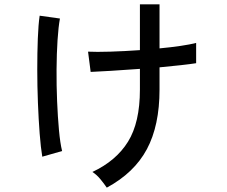

<svg xmlns="http://www.w3.org/2000/svg" viewBox="-20 -809 1040 881"><path d="M470 52Q457 33 440.5 13Q424 -7 404 -20Q513 -71 567.5 -159Q622 -247 622 -398V-493Q552 -488 489.5 -484Q427 -480 396 -479L384 -572Q421 -570 486 -572Q551 -574 622 -579V-789H712V-587Q765 -592 809 -598.5Q853 -605 880 -612V-519Q855 -515 810 -510Q765 -505 712 -500V-398Q712 -233 654 -124.5Q596 -16 470 52ZM174 -90Q167 -131 162 -196Q157 -261 154 -337.5Q151 -414 151 -490.5Q151 -567 153.5 -632Q156 -697 162 -737L255 -724Q248 -686 244 -624.5Q240 -563 239.5 -490Q239 -417 242 -345Q245 -273 250.5 -212.5Q256 -152 265 -116Z"/></svg>

Font: Zen Kaku Gothic New Medium
Style: Regular
Weight: 500
Designer: Yoshimichi Ohira
Foundry: Positype
Version: Version 1.002